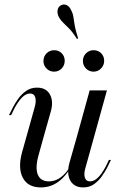

<svg xmlns="http://www.w3.org/2000/svg" viewBox="-20 -811 528 844"><path d="M171 -206.5 150 -130.6Q133.9 -74.2 146 -44Q158.1 -13.7 195.2 -13.7Q229.8 -13.7 259.3 -41.9Q288.7 -70.2 318.5 -131.5V-125.8Q285.5 -54 247.2 -20.6Q208.9 12.9 159.7 12.9Q103.2 12.9 80.6 -29Q58.1 -71 76.6 -140.3L95.2 -206.5ZM95.2 -206.5 131.5 -336.3Q140.3 -365.3 135.1 -382.7Q129.8 -400 112.1 -400Q94.4 -400 77.4 -383.1Q60.5 -366.1 43.5 -334.7L29 -304.8H19.4L37.1 -339.5Q46 -357.3 60.1 -377Q74.2 -396.8 94.8 -411.3Q115.3 -425.8 142.7 -425.8Q170.2 -425.8 186.3 -412.1Q202.4 -398.4 207.3 -373.8Q212.1 -349.2 202.4 -317.7L171 -206.5ZM316.9 -206.5 374.2 -413.7H450L392.7 -206.5ZM356.5 -76.6Q347.6 -48.4 352.8 -31Q358.1 -13.7 375.8 -13.7Q393.5 -13.7 410.5 -30.2Q427.4 -46.8 444.4 -78.2L458.9 -108.1H467.7L450.8 -73.4Q441.9 -56.5 427.8 -36.3Q413.7 -16.1 393.5 -1.6Q373.4 12.9 345.2 12.9Q318.5 12.9 302 -1.2Q285.5 -15.3 281 -39.9Q276.6 -64.5 285.5 -96L316.9 -206.5H392.7ZM391.1 -496Q371.8 -496 358.1 -509.7Q344.4 -523.4 344.4 -542.7Q344.4 -562.9 358.1 -576.6Q371.8 -590.3 391.1 -590.3Q411.3 -590.3 424.6 -577Q437.9 -563.7 437.9 -543.5Q437.9 -524.2 424.2 -510.1Q410.5 -496 391.1 -496ZM217.7 -496Q198.4 -496 184.7 -509.7Q171 -523.4 171 -542.7Q171 -562.9 184.7 -576.6Q198.4 -590.3 218.5 -590.3Q237.9 -590.3 251.2 -577Q264.5 -563.7 264.5 -543.5Q264.5 -524.2 251.2 -510.1Q237.9 -496 217.7 -496ZM318.5 -639.5Q299.2 -670.2 283.5 -685.9Q267.7 -701.6 256.9 -712.1Q246 -722.6 239.5 -734.7Q230.6 -751.6 233.1 -766.1Q235.5 -780.6 246.8 -787.1Q259.7 -794.4 272.6 -788.7Q285.5 -783.1 293.5 -764.5Q300.8 -750.8 302.8 -735.5Q304.8 -720.2 308.5 -698.8Q312.1 -677.4 323.4 -642.7Z"/></svg>

Font: Playfair 144pt SemiCondensed
Style: Italic
Weight: 400
Width: 4
Italic angle: -15.6°
Designer: Claus Eggers Sørensen
Foundry: Claus Eggers Sørensen
Version: Version 2.203